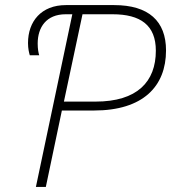

<svg xmlns="http://www.w3.org/2000/svg" viewBox="-20 -734 672 754"><path d="M121 0H160L223 -300H349C542 -300 632 -395 632 -536C632 -651 564 -714 428 -714H239C142 -714 90 -650 90 -565C90 -543 94 -527 97 -517H134C131 -526 128 -542 128 -563C128 -627 162 -678 238 -678H264ZM355 -335H231L304 -678H422C532 -678 592 -635 592 -535C592 -413 519 -335 355 -335Z"/></svg>

Font: Noto Sans ExtraLight
Style: Italic
Weight: 200
Italic angle: -12°
Designer: Monotype Design Team
Foundry: Monotype Imaging Inc.
Version: Version 2.013